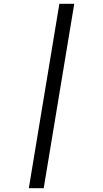

<svg xmlns="http://www.w3.org/2000/svg" viewBox="-20 -843 540 1006"><path d="M131 143 291 -823H369L209 143Z"/></svg>

Font: Iosevka Curly Oblique
Style: Regular
Weight: 400
Italic angle: -9°
Monospace: yes
Designer: Belleve Invis
Foundry: Belleve Invis
Version: Version 11.1.0; ttfautohint (v1.8.3)